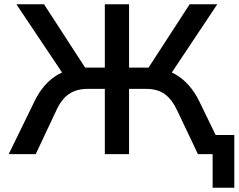

<svg xmlns="http://www.w3.org/2000/svg" viewBox="-20 -725 1122 903"><path d="M980 158V0H931V-90H1082V158ZM21 0 142 -248Q163 -292 192 -324.5Q221 -357 256.5 -376.5Q292 -396 334 -402L284 -366L57 -705H187L394 -386L371 -407H473V-705H587V-407H690L665 -386L872 -705H1002L776 -366L727 -402Q768 -396 803 -376.5Q838 -357 867 -324.5Q896 -292 917 -249L1038 0H911L814 -204Q790 -256 756 -281.5Q722 -307 667 -307H587V0H473V-307H393Q340 -307 304.5 -283Q269 -259 244 -204L148 0Z"/></svg>

Font: Nunito Sans 6pt SemiBold
Style: Regular
Weight: 600
Version: Version 3.101;gftools[0.9.27]